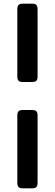

<svg xmlns="http://www.w3.org/2000/svg" viewBox="-20 -876 298 1042"><path d="M74 -462V-825Q74 -842 80.5 -849Q87 -856 104 -856H154Q171 -856 177.5 -849Q184 -842 184 -825V-462Q184 -445 177.5 -438Q171 -431 154 -431H104Q87 -431 80.5 -438Q74 -445 74 -462ZM74 115V-248Q74 -265 80.5 -272Q87 -279 104 -279H154Q171 -279 177.5 -272Q184 -265 184 -248V115Q184 132 177.5 139Q171 146 154 146H104Q87 146 80.5 139Q74 132 74 115Z"/></svg>

Font: YamahaIndonesia935. App
Style: Bold
Weight: 700
Designer: Dalton Maag Ltd
Foundry: Dalton Maag Ltd
Version: Version 1.002; January 01, 2024; Regular/Italic